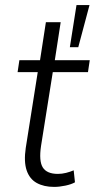

<svg xmlns="http://www.w3.org/2000/svg" viewBox="-20 -725 372 753"><path d="M192 8Q152 8 124 -7.5Q96 -23 84.5 -57Q73 -91 81 -145L128 -442H49L56 -489H137L160 -638H218L195 -489H332L325 -442H187L141 -153Q132 -93 148 -68Q164 -43 207 -43Q223 -43 239 -47Q255 -51 269 -57L274 -10Q260 -2 236.5 3Q213 8 192 8ZM254 -540 280 -705H331L287 -540Z"/></svg>

Font: Nunito Sans 10pt Condensed Light
Style: Italic
Weight: 300
Width: 3
Italic angle: -9°
Designer: Vernon Adams
Foundry: Vernon Adams
Version: Version 3.101;gftools[0.9.27]